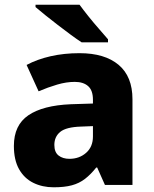

<svg xmlns="http://www.w3.org/2000/svg" viewBox="-20 -786 653 816"><path d="M318 -560Q425 -560 484 -510.5Q543 -461 543 -364V0H426L393 -74H389Q366 -45 341.5 -26Q317 -7 285.5 1.5Q254 10 208 10Q160 10 121.5 -9Q83 -28 61 -67Q39 -106 39 -166Q39 -254 100.5 -296Q162 -338 281 -343L375 -346V-362Q375 -402 354.5 -420Q334 -438 298 -438Q262 -438 223 -426.5Q184 -415 144 -398L93 -510Q138 -534 195 -547Q252 -560 318 -560ZM324 -248Q261 -246 236 -225.5Q211 -205 211 -170Q211 -139 229 -125Q247 -111 275 -111Q317 -111 346 -136.5Q375 -162 375 -206V-250ZM318 -766Q334 -744 356 -716.5Q378 -689 400.5 -663.5Q423 -638 439 -619V-606H327Q307 -619 280.5 -638.5Q254 -658 225.5 -680Q197 -702 172 -722Q147 -742 131 -756V-766Z"/></svg>

Font: Noto Sans Hebrew ExtraBold
Style: Regular
Weight: 800
Designer: Monotype Design Team
Foundry: Monotype Imaging Inc.
Version: Version 2.003